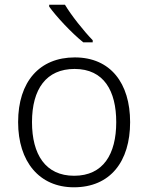

<svg xmlns="http://www.w3.org/2000/svg" viewBox="-20 -786 630 816"><path d="M256 -766H189V-758C218 -717 284 -646 334 -606H374V-615C336 -654 282 -722 256 -766ZM533 -267C533 -432 450 -542 298 -542C148 -542 57 -439 57 -267C57 -99 147 10 294 10C449 10 533 -100 533 -267ZM116 -267C116 -408 177 -493 297 -493C422 -493 474 -399 474 -267C474 -131 419 -39 295 -39C173 -39 116 -130 116 -267Z"/></svg>

Font: Noto Sans Gujarati Light
Style: Regular
Weight: 300
Designer: Jelle Bosma - Monotype Design Team, Universal Thirst
Foundry: Monotype Imaging Inc.
Version: Version 2.106